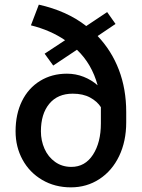

<svg xmlns="http://www.w3.org/2000/svg" viewBox="-20 -796 610 826"><path d="M113 -687 147 -776Q268 -749 351 -684L441 -744L477 -693L400 -641Q460 -578 491.5 -495.5Q523 -413 523 -314V-270Q523 -188 492.5 -124.5Q462 -61 407.5 -25.5Q353 10 285 10Q216 10 161.5 -22Q107 -54 77 -109Q47 -164 47 -231Q47 -305 74.5 -361Q102 -417 152.5 -448Q203 -479 268 -479Q306 -479 340 -465.5Q374 -452 400 -429Q375 -521 311 -582L209 -514L172 -565L260 -623Q197 -666 113 -687ZM287 -78Q346 -78 380 -130.5Q414 -183 414 -265V-315V-335Q398 -360 367.5 -376.5Q337 -393 293 -393Q228 -393 192 -349.5Q156 -306 156 -231Q156 -191 171.5 -156Q187 -121 217 -99.5Q247 -78 287 -78Z"/></svg>

Font: Freesentation 6 SemiBold
Style: Regular
Weight: 600
Designer: glyphs from Roboto by Christian Robertson / Hangul glyphs from Noto Sans CJK(Source Han Sans) by Jang Soo-young and Kang
Foundry: PT&
Version: Version 2.001